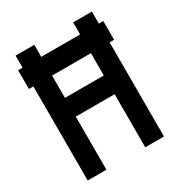

<svg xmlns="http://www.w3.org/2000/svg" viewBox="-163 -797 851 910"><g transform="rotate(-30 262.5 -342.0)"><path d="M156.2 -393.1H368.7V-515.1H156.2ZM156.2 0H53.7V-515.1H29.3V-617.7H53.7V-683.6H156.2V-617.7H368.7V-683.6H471.2V-617.7H495.6V-515.1H471.2V0H368.7V-290.5H156.2Z"/></g></svg>

Font: Anka/Coder Condensed
Style: Bold
Weight: 700
Width: 4
Monospace: yes
Version: Version 001.100